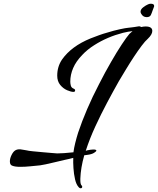

<svg xmlns="http://www.w3.org/2000/svg" viewBox="-20 -820 847 1030"><path d="M412 190Q407 190 402 184Q389 170 382.5 141.5Q376 113 374 81.5Q372 50 373 27Q363 30 351 32.5Q339 35 326 38Q300 44 273 50.5Q246 57 225 61.5Q204 66 195 67Q173 69 144 72Q115 75 90 75Q60 75 46 69Q33 65 33 46Q33 30 41.5 12.5Q50 -5 60 -12Q70 -19 84 -19Q86 -19 89 -19Q92 -19 95 -18Q103 -17 110.5 -15.5Q118 -14 125 -13Q131 -11 155.5 -8.5Q180 -6 209 -3.5Q238 -1 261 1Q284 3 287 3Q301 3 323.5 1.5Q346 0 374 -3Q377 -26 383.5 -52.5Q390 -79 399 -108Q419 -168 447.5 -234.5Q476 -301 511 -368Q528 -401 544 -431Q560 -461 576 -488Q607 -542 633.5 -582Q660 -622 674 -638Q683 -647 691 -653Q669 -651 640 -644Q555 -622 486 -578Q448 -554 421 -525Q388 -491 372.5 -455Q357 -419 357 -382Q357 -372 360 -360.5Q363 -349 376 -344Q383 -341 383 -335Q383 -327 374 -327Q361 -327 340 -336Q319 -345 303 -364.5Q287 -384 287 -414Q287 -463 313 -501Q363 -572 466 -614Q489 -623 511 -631Q533 -639 555 -645Q590 -656 622.5 -663Q655 -670 668 -671Q677 -672 685.5 -673Q694 -674 701 -675L726 -679Q733 -679 737 -675Q751 -678 761 -678Q797 -678 797 -654Q797 -635 773 -612Q759 -600 739.5 -574Q720 -548 698.5 -515.5Q677 -483 656.5 -449Q636 -415 618 -385Q588 -332 555 -270Q522 -208 491.5 -142Q461 -76 440 -11Q442 -12 444 -12L445 -13Q456 -15 464.5 -16.5Q473 -18 480 -18Q497 -18 497 -12Q497 -8 484.5 0Q472 8 447 11L432 13Q413 80 411 138V147Q411 169 418 175Q421 178 421 182Q421 190 412 190ZM767 -728Q747 -728 737 -747Q734 -752 734 -757Q734 -770 748.5 -781Q763 -792 773 -796Q776 -798 780.5 -799Q785 -800 789 -800Q807 -800 807 -788Q807 -784 804 -778Q801 -772 798 -762Q795 -752 789.5 -740Q784 -728 767 -728Z"/></svg>

Font: Birthstone Bounce Medium
Style: Regular
Weight: 500
Designer: Robert E. Leuschke
Foundry: Rob Leuschke
Version: Version 1.010; ttfautohint (v1.8.3)